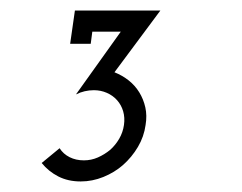

<svg xmlns="http://www.w3.org/2000/svg" viewBox="-20 -720 459 364"><path d="M124 -541 209 -660H155L152 -637H113L122 -700H284L197 -583Q212 -577 224 -567.5Q236 -558 244 -545Q252 -532 255.5 -516.5Q259 -501 256 -483Q253 -461 241.5 -441.5Q230 -422 213 -407Q197 -393 176 -384.5Q155 -376 133 -376Q109 -376 90.5 -385.5Q72 -395 59 -411L93 -439Q100 -428 112 -422Q124 -416 139 -416Q153 -416 165.5 -421.5Q178 -427 189 -436Q199 -445 206 -457Q213 -469 215 -483Q217 -497 213.5 -509Q210 -521 202 -530Q194 -539 182.5 -544Q171 -549 158 -549Q149 -549 140.5 -547Q132 -545 124 -541Z"/></svg>

Font: Josefin Slab
Style: Bold Italic
Weight: 700
Italic angle: -12°
Designer: Santiago Orozco
Foundry: Typemade
Version: Version 2.000